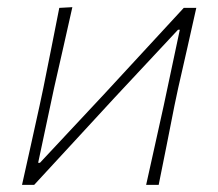

<svg xmlns="http://www.w3.org/2000/svg" viewBox="-20 -516 608 536"><path d="M41.5 0Q54 -56 65.8 -109Q77.5 -162 90.5 -221L101 -270.5Q113.5 -332.5 124 -385.2Q134.5 -438 145.5 -494L182 -496Q169.5 -439.5 157.2 -385.8Q145 -332 131 -270.5L86.5 -61.5H91.5L271 -253.5Q325.5 -312.5 381.5 -373.2Q437.5 -434 493 -494H528Q515.5 -437.5 503.5 -384.8Q491.5 -332 477.5 -270.5L467 -221Q455 -160.5 444.8 -108.5Q434.5 -56.5 423 0H388Q400.5 -56 412.2 -109Q424 -162 437 -221L482 -433H477L300.5 -244Q245.5 -184.5 188.8 -122.8Q132 -61 75.5 0Z"/></svg>

Font: Commissioner Loud Thin
Style: Italic
Weight: 100
Italic angle: -12°
Designer: Kostas Bartsokas
Foundry: Kostas Bartsokas
Version: Version 1.000; ttfautohint (v1.8.3)